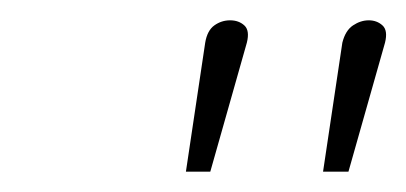

<svg xmlns="http://www.w3.org/2000/svg" viewBox="-20 -758 400 189"><path d="M317 -716 298 -589H323L359 -716Q362 -728 356.5 -733Q351 -738 343 -738Q335 -738 327.5 -733Q320 -728 317 -716ZM182 -716 163 -589H187L223 -716Q226 -728 220.5 -733Q215 -738 206.5 -738Q198 -738 191 -733Q184 -728 182 -716Z"/></svg>

Font: Advent Pro ExtraLight
Style: Italic
Weight: 250
Italic angle: -12°
Version: Version 3.000